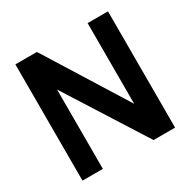

<svg xmlns="http://www.w3.org/2000/svg" viewBox="-158 -852 996 1004"><g transform="rotate(-30 340.0 -350.0)"><path d="M61 0V-702H191L496 -213V-700H619V2H489L184 -479V0Z"/></g></svg>

Font: Georama SemiBold
Style: Regular
Weight: 600
Designer: Jean-Baptiste Levee
Foundry: Production Type
Version: Version 1.000